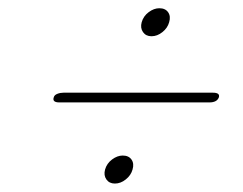

<svg xmlns="http://www.w3.org/2000/svg" viewBox="-20 -576 588 464"><path d="M346.1 -488.4Q332.6 -488.4 325.6 -498.4Q318.6 -508.3 322.4 -522.3Q326.6 -537.1 339.3 -546.6Q352 -556.1 365.1 -556.1Q379.5 -556.1 386.3 -546.4Q393.1 -536.7 388.8 -522.3Q385 -508.3 372.5 -498.4Q360.1 -488.4 346.1 -488.4ZM110 -341Q111.5 -346.5 118.5 -349.2Q125.5 -352 133.5 -352H494.5Q512 -352 509 -341Q504.5 -328.5 486 -328.5H123.5Q105.5 -328.5 110 -341ZM257.6 -132.4Q244.1 -132.4 237.1 -142.4Q230.1 -152.3 233.9 -166.3Q238.1 -181.1 250.8 -190.6Q263.5 -200.1 276.6 -200.1Q291 -200.1 297.8 -190.4Q304.6 -180.7 300.3 -166.3Q296.5 -152.3 284 -142.4Q271.6 -132.4 257.6 -132.4Z"/></svg>

Font: Fraunces 9pt S000 Thin
Style: Italic
Weight: 100
Italic angle: -16°
Version: Version 1.000; ttfautohint (v1.8.3)